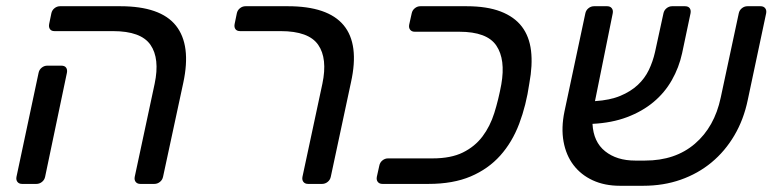

<svg xmlns="http://www.w3.org/2000/svg" viewBox="-20 -591 2485 617"><path d="M138 -514 145 -548Q147 -558 155 -564.5Q163 -571 173 -571H366Q496 -571 545.5 -508.5Q595 -446 569 -325L504 -23Q502 -13 494 -6.5Q486 0 476 0H431Q421 0 416 -6.5Q411 -13 413 -23L477 -322Q494 -403 463.5 -447Q433 -491 343 -491H155Q145 -491 140.5 -497.5Q136 -504 138 -514ZM33 -23 104 -357Q106 -367 114 -373.5Q122 -380 132 -380H177Q188 -380 192.5 -373.5Q197 -367 195 -357L125 -23Q123 -13 115 -6.5Q107 0 97 0H51Q41 0 36 -6.5Q31 -13 33 -23Z M734 -514 741 -548Q743 -558 751 -564.5Q759 -571 769 -571H905Q1162 -571 1108 -327L1043 -23Q1041 -13 1033 -6.5Q1025 0 1015 0H970Q960 0 955 -6.5Q950 -13 952 -23L1016 -322Q1033 -403 1002.5 -447Q972 -491 882 -491H752Q741 -491 736.5 -497.5Q732 -504 734 -514Z M1191 -23 1199 -59Q1201 -69 1209 -75.5Q1217 -82 1227 -82H1370Q1429 -82 1467.5 -101Q1506 -120 1530.5 -152.5Q1555 -185 1568.5 -228Q1582 -271 1591 -320Q1605 -400 1575 -444.5Q1545 -489 1456 -489H1313Q1303 -489 1298 -495.5Q1293 -502 1295 -512L1303 -548Q1305 -558 1313 -564.5Q1321 -571 1331 -571H1479Q1545 -571 1589 -554Q1633 -537 1657 -505.5Q1681 -474 1686.5 -428Q1692 -382 1681 -323Q1671 -253 1648.5 -193.5Q1626 -134 1587.5 -91Q1549 -48 1492.5 -24Q1436 0 1357 0H1209Q1199 0 1194 -6.5Q1189 -13 1191 -23Z M1794 -233 1861 -548Q1863 -558 1871 -564.5Q1879 -571 1889 -571H1931Q1941 -571 1946 -564.5Q1951 -558 1949 -548L1892 -266Q1940 -269 1973.5 -283Q2007 -297 2029.5 -318Q2052 -339 2065 -366Q2078 -393 2085 -424L2112 -548Q2114 -558 2122 -564.5Q2130 -571 2140 -571H2181Q2192 -571 2196.5 -564.5Q2201 -558 2199 -548L2172 -420Q2162 -374 2139 -333.5Q2116 -293 2080 -263Q2044 -233 1995 -214.5Q1946 -196 1884 -193Q1887 -135 1924.5 -105Q1962 -75 2021 -75H2053Q2150 -75 2213 -129Q2276 -183 2296 -277L2354 -548Q2356 -558 2364 -564.5Q2372 -571 2382 -571H2424Q2434 -571 2439 -564.5Q2444 -558 2442 -548L2383 -270Q2370 -207 2340 -156Q2310 -105 2266.5 -69Q2223 -33 2167.5 -13.5Q2112 6 2047 6H1972Q1923 6 1885 -11.5Q1847 -29 1823 -60.5Q1799 -92 1791 -136Q1783 -180 1794 -233Z"/></svg>

Font: SVN-Rubik
Style: Italic
Weight: 400
Italic angle: -12°
Designer: Hubert and Fischer
Foundry: Hubert & Fischer
Version: Version 2.101; ttfautohint (v1.8.3)